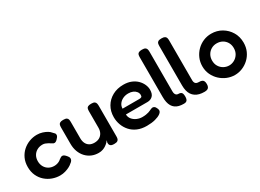

<svg xmlns="http://www.w3.org/2000/svg" viewBox="-28 -1364 2758 2034"><g transform="rotate(-30 1351.0 -347.0)"><path d="M290 12Q242 12 196.5 -4.5Q151 -21 114.5 -53Q78 -85 56.5 -131.5Q35 -178 35 -237Q35 -296 56.5 -342Q78 -388 114 -420Q150 -452 195 -469Q240 -486 288 -486Q323 -486 354.5 -476Q386 -466 409 -452Q432 -438 442 -424Q455 -412 464 -401Q473 -390 470 -374Q467 -364 461 -355.5Q455 -347 446 -338Q422 -311 399 -318Q386 -325 373 -333Q360 -341 346.5 -348.5Q333 -356 319 -361Q305 -366 288 -366Q250 -366 220.5 -349.5Q191 -333 174.5 -304Q158 -275 158 -237Q158 -199 174.5 -169.5Q191 -140 220 -123.5Q249 -107 286 -107Q304 -107 320.5 -111.5Q337 -116 350 -123.5Q363 -131 371 -139Q382 -146 391 -152Q400 -158 410 -158Q422 -158 433.5 -149.5Q445 -141 459 -123Q472 -108 473.5 -94Q475 -80 467.5 -67Q460 -54 443 -43Q431 -31 407.5 -18.5Q384 -6 353.5 3Q323 12 290 12Z M763 9Q717 9 678.5 -7.5Q640 -24 611 -55Q582 -86 566 -129Q550 -172 550 -224V-423Q550 -440 553 -453.5Q556 -467 569 -475Q582 -483 609 -483Q638 -483 650.5 -475Q663 -467 666 -453Q669 -439 669 -422V-224Q669 -188 681.5 -162Q694 -136 718 -121.5Q742 -107 777 -107Q813 -107 838.5 -121.5Q864 -136 878 -162.5Q892 -189 892 -224V-424Q892 -441 895 -454.5Q898 -468 911 -475.5Q924 -483 952 -483Q980 -483 992 -475Q1004 -467 1007.5 -453Q1011 -439 1011 -423V-48Q1011 -33 1007.5 -20Q1004 -7 991.5 1Q979 9 951 9Q931 9 919.5 4.5Q908 0 902.5 -7.5Q897 -15 895.5 -23Q894 -31 894 -39L902 -66Q896 -57 884 -44.5Q872 -32 854.5 -19.5Q837 -7 814 1Q791 9 763 9Z M1348 16Q1283 16 1234.5 -5Q1186 -26 1153.5 -62.5Q1121 -99 1104.5 -144.5Q1088 -190 1088 -239Q1088 -311 1121 -367Q1154 -423 1212.5 -455Q1271 -487 1347 -487Q1401 -487 1442 -470Q1483 -453 1510.5 -425.5Q1538 -398 1552.5 -365Q1567 -332 1567 -301Q1567 -248 1541.5 -224Q1516 -200 1478 -200H1214Q1215 -166 1235.5 -141Q1256 -116 1287.5 -102.5Q1319 -89 1352 -89Q1377 -89 1396.5 -92Q1416 -95 1430 -99.5Q1444 -104 1454.5 -109Q1465 -114 1474 -118Q1483 -122 1491 -123Q1502 -124 1513 -118Q1524 -112 1531 -97Q1537 -87 1539.5 -78.5Q1542 -70 1542 -62Q1542 -42 1518 -24.5Q1494 -7 1450.5 4.5Q1407 16 1348 16ZM1214 -271H1419Q1436 -271 1445 -276.5Q1454 -282 1454 -300Q1454 -323 1440 -341.5Q1426 -360 1402 -370.5Q1378 -381 1346 -381Q1309 -381 1279 -366.5Q1249 -352 1231.5 -327Q1214 -302 1214 -271Z M2057 9Q2022 9 1994.5 2Q1967 -5 1946 -19.5Q1925 -34 1911 -55Q1897 -76 1890 -104.5Q1883 -133 1883 -168V-650Q1883 -667 1886 -680.5Q1889 -694 1902 -702Q1915 -710 1943 -710Q1970 -710 1983 -702Q1996 -694 1999.5 -680.5Q2003 -667 2003 -651V-165Q2003 -151 2006 -141Q2009 -131 2015.5 -124Q2022 -117 2032.5 -114Q2043 -111 2057 -111Q2080 -111 2093 -105Q2106 -99 2112 -86Q2118 -73 2118 -51Q2118 -30 2111.5 -16.5Q2105 -3 2091.5 3Q2078 9 2057 9ZM1804 9Q1771 9 1745 2.5Q1719 -4 1700 -18Q1681 -32 1668.5 -53Q1656 -74 1650 -102.5Q1644 -131 1644 -168V-650Q1644 -667 1647 -680.5Q1650 -694 1663 -702Q1676 -710 1703 -710Q1731 -710 1743.5 -702Q1756 -694 1759.5 -680.5Q1763 -667 1763 -651V-165Q1763 -146 1768.5 -134Q1774 -122 1783 -116.5Q1792 -111 1804 -111Q1823 -111 1834 -105Q1845 -99 1849.5 -86Q1854 -73 1854 -51Q1854 -30 1849 -16.5Q1844 -3 1833 3Q1822 9 1804 9Z M2425 16Q2377 16 2331.5 -2.5Q2286 -21 2249.5 -55Q2213 -89 2191.5 -135Q2170 -181 2170 -236Q2170 -289 2190 -335Q2210 -381 2245 -416Q2280 -451 2325.5 -470.5Q2371 -490 2423 -490Q2493 -490 2550 -456.5Q2607 -423 2641 -366Q2675 -309 2675 -237Q2675 -180 2654 -133.5Q2633 -87 2597 -53.5Q2561 -20 2516.5 -2Q2472 16 2425 16ZM2423 -102Q2456 -102 2486.5 -118.5Q2517 -135 2536.5 -166Q2556 -197 2556 -239Q2556 -278 2538.5 -308Q2521 -338 2491 -355Q2461 -372 2422 -372Q2385 -372 2355 -354.5Q2325 -337 2307.5 -306.5Q2290 -276 2290 -238Q2290 -196 2309 -165.5Q2328 -135 2358.5 -118.5Q2389 -102 2423 -102Z"/></g></svg>

Font: Fredoka Medium
Style: Regular
Weight: 500
Designer: Ben Nathan
Foundry: Milena B. Brandão, Ben Nathan
Version: Version 2.001